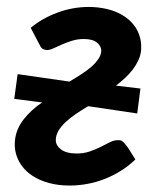

<svg xmlns="http://www.w3.org/2000/svg" viewBox="-20 -540 476 566"><path d="M241.5 -519.5Q268.5 -519.5 293.8 -513.8Q319 -508 339.5 -496.2Q360 -484.5 374 -467Q388 -449.5 393.5 -426.5Q395.5 -418 396 -409.8Q396.5 -401.5 396 -392.5Q394.5 -376.5 388 -362.5Q381.5 -348.5 371.8 -335.5Q362 -322.5 349 -310.5Q336 -298.5 322 -287.5L394 -279L384.5 -205.5L240 -227Q220.5 -215.5 203.2 -203.8Q186 -192 172.8 -179.5Q159.5 -167 152 -153.8Q144.5 -140.5 144.5 -127Q144.5 -111 160.2 -99.2Q176 -87.5 206 -87.5Q226.5 -87.5 243.5 -93.2Q260.5 -99 274.8 -106Q289 -113 300.8 -119.2Q312.5 -125.5 322.5 -126.5Q328 -127 331.8 -126.8Q335.5 -126.5 338.5 -125Q343 -122.5 348.2 -116.2Q353.5 -110 359 -102Q364.5 -94 369.5 -85.2Q374.5 -76.5 379 -70Q359 -50.5 336 -36.2Q313 -22 288 -12.2Q263 -2.5 237 2.2Q211 7 185.5 7Q152 7 124.5 -0.5Q97 -8 76.5 -21.2Q56 -34.5 43 -53Q30 -71.5 25.5 -93.5Q22.5 -108.5 24 -125Q27 -159 49.5 -187.8Q72 -216.5 104 -238L22 -248.5L32 -321.5L184.5 -299.5Q203.5 -310.5 220.8 -321.8Q238 -333 250.8 -344.5Q263.5 -356 271 -367.8Q278.5 -379.5 278.5 -391Q278.5 -404 265.8 -414.5Q253 -425 227 -425Q209 -425 192.8 -420Q176.5 -415 163 -409Q149.5 -403 138.2 -397.8Q127 -392.5 118.5 -392.5Q113.5 -392.5 107.5 -395Q101.5 -397.5 97 -407.5L70.5 -458Q105 -486.5 149.8 -503Q194.5 -519.5 241.5 -519.5Z"/></svg>

Font: Lato 2
Style: Bold Italic
Weight: 700
Italic angle: -7°
Designer: Lukasz Dziedzic with Adam Twardoch and Botio Nikoltchev
Foundry: tyPoland Lukasz Dziedzic
Version: Version 2.015; 2015-08-06; http://www.latofonts.com/